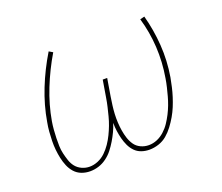

<svg xmlns="http://www.w3.org/2000/svg" viewBox="-95 -666 939 811"><g transform="rotate(-20 375.0 -260.0)"><path d="M450 8Q431 8 414 2Q397 -4 385 -16.5Q373 -29 365.5 -45Q358 -61 353.5 -78.5Q349 -96 346.5 -114Q344 -132 344 -151Q338 -132 329.5 -114Q321 -96 310.5 -78.5Q300 -61 287.5 -45Q275 -29 258 -16.5Q241 -4 222 2Q203 8 184 8Q163 8 145 1Q127 -6 114.5 -20Q102 -34 94.5 -52Q87 -70 83 -89Q79 -108 77 -127.5Q75 -147 75.5 -167.5Q76 -188 77.5 -208Q79 -228 83 -249Q95 -321 123 -391.5Q151 -462 191 -528L208 -518Q170 -454 142.5 -385Q115 -316 103 -246Q100 -228 98.5 -209.5Q97 -191 96.5 -173Q96 -155 96.5 -137Q97 -119 101 -102Q105 -85 110.5 -68.5Q116 -52 126.5 -39Q137 -26 153.5 -18.5Q170 -11 188 -11Q207 -11 226 -19Q245 -27 260 -41.5Q275 -56 286.5 -73Q298 -90 307 -108.5Q316 -127 323 -145.5Q330 -164 335 -183.5Q340 -203 344.5 -222Q349 -241 352 -260L365 -338H385L372 -260Q369 -241 366.5 -222Q364 -203 363 -184Q362 -165 363 -146Q364 -127 367 -108.5Q370 -90 375.5 -73Q381 -56 391 -41.5Q401 -27 418 -19Q435 -11 454 -11Q473 -11 491 -18.5Q509 -26 524.5 -40Q540 -54 551 -70.5Q562 -87 571 -104.5Q580 -122 587 -140.5Q594 -159 599 -177.5Q604 -196 608.5 -214.5Q613 -233 616 -252Q628 -322 624 -390.5Q620 -459 601 -523L621 -528Q639 -462 644 -391.5Q649 -321 637 -249Q633 -228 628.5 -208Q624 -188 617.5 -167.5Q611 -147 603 -127.5Q595 -108 584 -89Q573 -70 559.5 -52Q546 -34 529.5 -20Q513 -6 492 1Q471 8 450 8Z"/></g></svg>

Font: Iosevka Etoile Thin
Style: Italic
Weight: 100
Italic angle: -9°
Designer: Belleve Invis
Foundry: Belleve Invis
Version: Version 22.1.2; ttfautohint (v1.8.4)